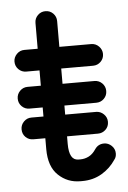

<svg xmlns="http://www.w3.org/2000/svg" viewBox="-50 -697 493 739"><g transform="rotate(-5 196.5 -327.0)"><path d="M64.2 -171.8Q47 -171.8 34.8 -183.6Q22.5 -195.5 22.5 -213.8Q22.5 -231.2 34.8 -243.5Q47 -255.8 64.2 -255.8H314.2Q331 -255.8 343.6 -243.5Q356.2 -231.2 356.2 -213.8Q356.2 -195.5 343.6 -183.6Q331 -171.8 314.2 -171.8ZM298.8 -113.8Q311.5 -132 333.8 -132Q350.5 -132 363.1 -119.8Q375.8 -107.5 375.8 -90.2Q375.8 -75.8 368 -66.5Q346.5 -34 313.2 -14.6Q280 4.8 238.2 4.8H230.5Q181 4.8 145.8 -28.8Q110.5 -62.2 110.5 -129.5L111.5 -617.2Q111.5 -634.5 123.8 -646.8Q136 -659 153.5 -659Q171 -659 183.1 -646.8Q195.2 -634.5 195.2 -617.2L194.5 -142.2Q194.5 -79 230.5 -79H238.2Q255 -79 270.5 -86.8Q286 -94.5 298.8 -113.8ZM59.8 -433.8Q42.5 -433.8 30.2 -446Q18 -458.2 18 -475.8Q18 -492.2 30.2 -504.9Q42.5 -517.5 59.8 -517.5H318Q335.5 -517.5 347.8 -504.9Q360 -492.2 360 -475.8Q360 -458.2 347.8 -446Q335.5 -433.8 318 -433.8ZM59.8 -290.8Q42.5 -290.8 30.2 -303Q18 -315.2 18 -332.8Q18 -350.2 30.2 -362.5Q42.5 -374.8 59.8 -374.8H318Q335.5 -374.8 347.8 -362.5Q360 -350.2 360 -332.8Q360 -315.2 347.8 -303Q335.5 -290.8 318 -290.8Z"/></g></svg>

Font: Libertine-Super Thin
Style: Regular
Weight: 100
Designer: Bastien Sozeau
Foundry: NBR — Bastien Sozeau
Version: Version 2.003;gftools[0.9.33]